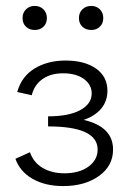

<svg xmlns="http://www.w3.org/2000/svg" viewBox="-20 -622 444 647"><path d="M56 -561Q56 -579 67.5 -590.5Q79 -602 97 -602Q115 -602 126.5 -590.5Q138 -579 138 -561Q138 -543 126.5 -532Q115 -521 97 -521Q79 -521 67.5 -532Q56 -543 56 -561ZM246 -561Q246 -579 257.5 -590.5Q269 -602 288 -602Q305 -602 316.5 -590.5Q328 -579 328 -561Q328 -543 316.5 -532Q305 -521 288 -521Q269 -521 257.5 -532Q246 -543 246 -561ZM361 -118Q361 -63 313.5 -29Q266 5 193 5Q132 5 89.5 -19.5Q47 -44 32 -87L81 -109Q93 -74 124 -56Q155 -38 197 -38Q247 -38 278 -60.5Q309 -83 309 -118Q309 -196 142 -196V-230Q212 -230 250.5 -251Q289 -272 289 -307Q289 -337 262.5 -356Q236 -375 193 -375Q150 -375 122.5 -355Q95 -335 87 -301L38 -312Q53 -365 97 -391.5Q141 -418 201 -418Q265 -418 303.5 -391Q342 -364 342 -316Q342 -281 321 -256Q300 -231 262 -218Q361 -195 361 -118Z"/></svg>

Font: Isabella Sans
Style: Regular
Weight: 400
Designer: Original fonts by Christian Thalmann (Catharsis Fonts), Modifications by Cristiano Sobral
Version: Version 0.002;July 12, 2020;FontCreator 13.0.0.2655 64-bit; 